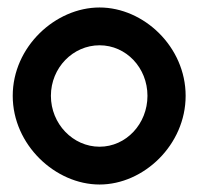

<svg xmlns="http://www.w3.org/2000/svg" viewBox="-20 -482 534 513"><path d="M14 -226C14 -95 128 11 246 11C364 11 476 -95 476 -226C476 -357 364 -462 246 -462C128 -462 14 -357 14 -226ZM116 -226C116 -301 175 -361 246 -361C317 -361 374 -301 374 -226C374 -151 317 -90 246 -90C175 -90 116 -151 116 -226Z"/></svg>

Font: Charger Sport
Style: BlkNrw
Weight: 900
Designer: Jasper
Foundry: Cannot Into Space Fonts
Version: Version 1.1